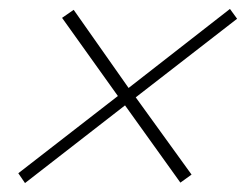

<svg xmlns="http://www.w3.org/2000/svg" viewBox="-20 -570 551 430"><path d="M21 -182 244 -355 119 -530 145 -548 268 -373 495 -550 511 -528 284 -352 409 -179 384 -161 260 -334 36 -160Z"/></svg>

Font: Playfair Display SemiBold
Style: Italic
Weight: 600
Italic angle: -14°
Designer: Claus Eggers Sørensen
Foundry: Claus Eggers Sørensen
Version: Version 1.203